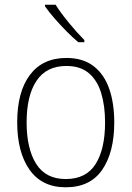

<svg xmlns="http://www.w3.org/2000/svg" viewBox="-20 -785 559 815"><path d="M465 -265Q465 -139 414 -64.5Q363 10 259 10Q158 10 105.5 -64.5Q53 -139 53 -266Q53 -395 107 -467Q161 -539 262 -539Q332 -539 377 -504.5Q422 -470 443.5 -408.5Q465 -347 465 -265ZM93 -266Q93 -154 133.5 -89.5Q174 -25 259 -25Q346 -25 386 -89Q426 -153 426 -265Q426 -336 409.5 -390Q393 -444 357 -474.5Q321 -505 262 -505Q177 -505 135 -442Q93 -379 93 -266ZM216 -765Q238 -730 273 -687.5Q308 -645 338 -615V-606H312Q288 -626 261.5 -653Q235 -680 211 -707.5Q187 -735 171 -758V-765Z"/></svg>

Font: Noto Sans Gujarati SemiCondensed ExtraLight
Style: Regular
Weight: 200
Width: 4
Designer: Jelle Bosma - Monotype Design Team, Universal Thirst
Foundry: Monotype Imaging Inc.
Version: Version 2.106; ttfautohint (v1.8.4.7-5d5b)